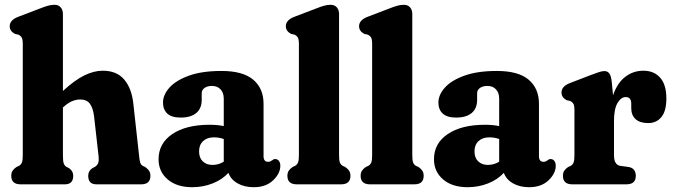

<svg xmlns="http://www.w3.org/2000/svg" viewBox="-20 -769 2808 801"><path d="M242.5 -710.5V-389.5Q292 -435 332 -454.5Q372 -474 408.5 -474Q467.5 -474 498.8 -436.5Q530 -399 536.5 -334.5L560 -121.5Q562 -99.5 565 -90.5Q568 -81.5 575.5 -77L585.5 -72.5Q596 -65 601.8 -56.8Q607.5 -48.5 607.5 -35.5Q607.5 0 569 0H382.5Q348 0 348 -35.5Q348 -56 365.5 -67.5L376 -73Q384.5 -78 389 -87.2Q393.5 -96.5 391 -119.5L372.5 -283.5Q368 -319 354.8 -336.5Q341.5 -354 314.5 -354Q298 -354 280.5 -346.8Q263 -339.5 243.5 -321.5L242.5 -320.5V-121.5Q242.5 -97 245.8 -87.5Q249 -78 257 -73L268 -67.5Q285.5 -55.5 285.5 -35.5Q285.5 0 250.5 0H66Q27 0 27 -35.5Q27 -48.5 32.8 -57Q38.5 -65.5 49 -72.5L59 -77Q67 -81.5 71 -90.2Q75 -99 75 -121.5V-586Q75 -605.5 70.2 -613Q65.5 -620.5 56.5 -624.5L42.5 -627.5Q20.5 -639 20.5 -659.5Q20.5 -685 55 -698.5L144 -732.5Q166.5 -741.5 180.2 -745.2Q194 -749 207.5 -749Q224 -749 233.2 -738.2Q242.5 -727.5 242.5 -710.5Z M641.5 -104.5Q641.5 -171 699 -209.8Q756.5 -248.5 854.5 -248.5Q887 -248.5 913.5 -243V-357Q913.5 -382 900.2 -396.2Q887 -410.5 864 -410.5Q845 -410.5 833.2 -402Q821.5 -393.5 821.5 -380V-352.5Q821.5 -316.5 798.8 -297.5Q776 -278.5 734 -278.5Q696 -278.5 678 -295.2Q660 -312 660 -341Q660 -373.5 687.2 -403.8Q714.5 -434 768.8 -453.5Q823 -473 904 -473Q993.5 -473 1036.5 -436.5Q1079.5 -400 1079.5 -336V-115Q1079.5 -106.5 1084 -100.2Q1088.5 -94 1098.5 -94Q1104.5 -94 1108.2 -95.8Q1112 -97.5 1115 -100Q1117.5 -102 1120.5 -103.8Q1123.5 -105.5 1127.5 -105.5Q1138 -105.5 1143.8 -97.5Q1149.5 -89.5 1149.5 -77.5Q1149.5 -45.5 1119.5 -16.8Q1089.5 12 1038.5 12Q999.5 12 971 -4.2Q942.5 -20.5 933 -48Q907 -19.5 867 -3.8Q827 12 782 12Q717.5 12 679.5 -20.5Q641.5 -53 641.5 -104.5ZM810.5 -137.5Q810.5 -110.5 826 -95.8Q841.5 -81 866.5 -81Q892 -81 913.5 -94.5V-189Q894.5 -196 872 -196Q844 -196 827.2 -180.2Q810.5 -164.5 810.5 -137.5Z M1394.5 -710.5V-121.5Q1394.5 -99 1398.2 -90.2Q1402 -81.5 1410 -77L1420 -72.5Q1430.5 -65.5 1436.2 -57Q1442 -48.5 1442 -35.5Q1442 0 1403 0H1218Q1179 0 1179 -35.5Q1179 -48.5 1184.8 -57Q1190.5 -65.5 1201 -72.5L1211 -77Q1219 -81.5 1223 -90.2Q1227 -99 1227 -121.5V-586Q1227 -605.5 1222.2 -613Q1217.5 -620.5 1208.5 -624.5L1194.5 -627.5Q1172.5 -639 1172.5 -659.5Q1172.5 -685 1207 -698.5L1296 -732.5Q1318.5 -741.5 1332.2 -745.2Q1346 -749 1359.5 -749Q1376 -749 1385.2 -738.2Q1394.5 -727.5 1394.5 -710.5Z M1700 -710.5V-121.5Q1700 -99 1703.8 -90.2Q1707.5 -81.5 1715.5 -77L1725.5 -72.5Q1736 -65.5 1741.8 -57Q1747.5 -48.5 1747.5 -35.5Q1747.5 0 1708.5 0H1523.5Q1484.5 0 1484.5 -35.5Q1484.5 -48.5 1490.2 -57Q1496 -65.5 1506.5 -72.5L1516.5 -77Q1524.5 -81.5 1528.5 -90.2Q1532.5 -99 1532.5 -121.5V-586Q1532.5 -605.5 1527.8 -613Q1523 -620.5 1514 -624.5L1500 -627.5Q1478 -639 1478 -659.5Q1478 -685 1512.5 -698.5L1601.5 -732.5Q1624 -741.5 1637.8 -745.2Q1651.5 -749 1665 -749Q1681.5 -749 1690.8 -738.2Q1700 -727.5 1700 -710.5Z M1790.5 -104.5Q1790.5 -171 1848 -209.8Q1905.5 -248.5 2003.5 -248.5Q2036 -248.5 2062.5 -243V-357Q2062.5 -382 2049.2 -396.2Q2036 -410.5 2013 -410.5Q1994 -410.5 1982.2 -402Q1970.5 -393.5 1970.5 -380V-352.5Q1970.5 -316.5 1947.8 -297.5Q1925 -278.5 1883 -278.5Q1845 -278.5 1827 -295.2Q1809 -312 1809 -341Q1809 -373.5 1836.2 -403.8Q1863.5 -434 1917.8 -453.5Q1972 -473 2053 -473Q2142.5 -473 2185.5 -436.5Q2228.5 -400 2228.5 -336V-115Q2228.5 -106.5 2233 -100.2Q2237.5 -94 2247.5 -94Q2253.5 -94 2257.2 -95.8Q2261 -97.5 2264 -100Q2266.5 -102 2269.5 -103.8Q2272.5 -105.5 2276.5 -105.5Q2287 -105.5 2292.8 -97.5Q2298.5 -89.5 2298.5 -77.5Q2298.5 -45.5 2268.5 -16.8Q2238.5 12 2187.5 12Q2148.5 12 2120 -4.2Q2091.5 -20.5 2082 -48Q2056 -19.5 2016 -3.8Q1976 12 1931 12Q1866.5 12 1828.5 -20.5Q1790.5 -53 1790.5 -104.5ZM1959.5 -137.5Q1959.5 -110.5 1975 -95.8Q1990.5 -81 2015.5 -81Q2041 -81 2062.5 -94.5V-189Q2043.5 -196 2021 -196Q1993 -196 1976.2 -180.2Q1959.5 -164.5 1959.5 -137.5Z M2532 -429 2537.5 -371.5Q2555.5 -423.5 2588.8 -448.8Q2622 -474 2664 -474Q2708.5 -474 2734.2 -444.8Q2760 -415.5 2760 -358.5Q2760 -305.5 2739.2 -280.5Q2718.5 -255.5 2684.5 -255.5Q2649.5 -255.5 2631.5 -272Q2613.5 -288.5 2613.5 -317.5V-336.5Q2613.5 -364 2590.5 -364Q2570.5 -364 2556 -339Q2541.5 -314 2541.5 -264.5V-121.5Q2541.5 -81 2568 -77L2601.5 -72.5Q2618 -70 2625.2 -60Q2632.5 -50 2632.5 -35.5Q2632.5 0 2593 0H2367.5Q2328.5 0 2328.5 -35.5Q2328.5 -48.5 2334.2 -57Q2340 -65.5 2350.5 -72.5L2361 -77Q2368.5 -81.5 2372.5 -90.2Q2376.5 -99 2376.5 -121.5V-309.5Q2376.5 -329 2371.8 -336.5Q2367 -344 2358 -348L2344 -351Q2322.5 -362.5 2322.5 -383Q2322.5 -408.5 2356.5 -422L2447.5 -457Q2466 -464 2479 -468.2Q2492 -472.5 2501.5 -472.5Q2514 -472.5 2521.5 -463.2Q2529 -454 2532 -429Z"/></svg>

Font: Fraunces 72pt S100
Style: Bold
Weight: 700
Version: Version 1.000; ttfautohint (v1.8.3)